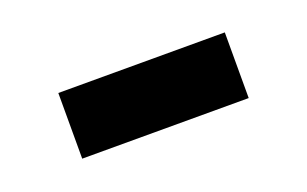

<svg xmlns="http://www.w3.org/2000/svg" viewBox="-31 -476 435 272"><g transform="rotate(-20 186.0 -340.5)"><path d="M61 -390H312V-291H61Z"/></g></svg>

Font: Oswald SemiBold
Style: Regular
Weight: 400
Version: Version